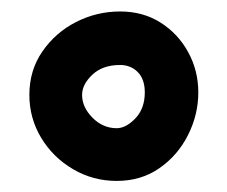

<svg xmlns="http://www.w3.org/2000/svg" viewBox="-20 -360 400 338"><path d="M31.7 -192.9Q31.7 -236.3 54.7 -269.5Q77.6 -302.7 114 -321.3Q150.4 -339.8 191.4 -339.8Q231.9 -339.8 262.9 -320.1Q293.9 -300.3 311.5 -267.8Q329.1 -235.4 329.1 -197.3Q329.1 -158.2 311 -122.3Q293 -86.4 260.7 -64Q228.5 -41.5 185.5 -41.5Q143.6 -41.5 108.4 -62.3Q73.2 -83 52.5 -117.4Q31.7 -151.9 31.7 -192.9ZM124.5 -192.9Q124.5 -171.4 142.8 -152.8Q161.1 -134.3 185.5 -134.3Q201.7 -134.3 218.3 -151.6Q234.9 -168.9 234.9 -197.3Q234.9 -220.7 222.4 -233.2Q210 -245.6 191.4 -245.6Q160.6 -245.6 142.6 -228.5Q124.5 -211.4 124.5 -192.9Z"/></svg>

Font: Mikhak-DS1-FD Bold
Style: Bold
Weight: 700
Designer: Amin Abedi
Version: Version 3.2